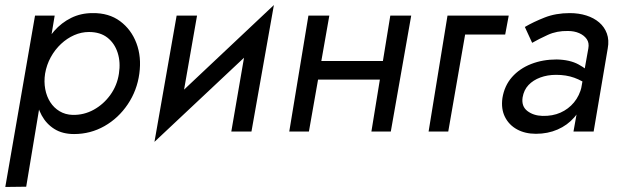

<svg xmlns="http://www.w3.org/2000/svg" viewBox="-20 -522 2461 762"><path d="M1 220 119 -460H197L84 219ZM533 -230Q524 -163 487 -108Q450 -53 394.5 -21.5Q339 10 274 10Q228 10 196 -10Q164 -30 145.5 -64Q127 -98 121.5 -141Q116 -184 122 -230Q128 -279 147 -322.5Q166 -366 195 -399Q224 -432 262.5 -451Q301 -470 347 -470Q412 -471 456.5 -438Q501 -405 521.5 -350.5Q542 -296 533 -230ZM452 -230Q459 -275 447 -312.5Q435 -350 406.5 -372.5Q378 -395 333 -395Q303 -395 274.5 -382.5Q246 -370 222 -347.5Q198 -325 181.5 -295Q165 -265 159 -230Q154 -198 159.5 -168.5Q165 -139 179.5 -116.5Q194 -94 216.5 -80.5Q239 -67 268 -66Q313 -65 352 -86.5Q391 -108 418 -145.5Q445 -183 452 -230Z M593 41 622 -83 1067 -502 1038 -377ZM694 -72 593 41 681 -460H762ZM978 0H898L965 -389L1067 -502Z M1221 -280H1553L1541 -206H1209ZM1612 -460 1531 0H1454L1529 -460ZM1287 -460 1206 0H1128L1204 -460Z M1999 -460 1985 -385H1826L1759 0H1681L1756 -460Z M2054 -135Q2049 -100 2073 -81.5Q2097 -63 2133 -62Q2173 -61 2204.5 -75Q2236 -89 2258 -115.5Q2280 -142 2289 -180L2296 -129Q2286 -87 2259 -56Q2232 -25 2193 -8Q2154 9 2107 9Q2064 9 2032 -8.5Q2000 -26 1984 -58Q1968 -90 1974 -133Q1982 -182 2012 -216Q2042 -250 2088 -268Q2134 -286 2189 -286Q2242 -285 2276.5 -266Q2311 -247 2329 -225L2322 -179Q2291 -202 2259 -213.5Q2227 -225 2187 -225Q2153 -225 2124.5 -214.5Q2096 -204 2077.5 -184.5Q2059 -165 2054 -135ZM2063 -415Q2097 -435 2141.5 -452.5Q2186 -470 2241 -470Q2277 -470 2307 -460.5Q2337 -451 2358 -433Q2379 -415 2388.5 -389Q2398 -363 2392 -330L2336 0H2256L2315 -330Q2319 -352 2308.5 -367Q2298 -382 2278.5 -390.5Q2259 -399 2234 -399Q2190 -400 2154 -383.5Q2118 -367 2092 -352Z"/></svg>

Font: Jost
Style: Italic
Weight: 400
Italic angle: -5°
Version: Version 3.710